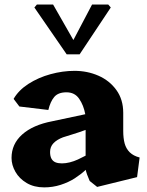

<svg xmlns="http://www.w3.org/2000/svg" viewBox="-20 -802 638 832"><path d="M30 -117.5Q30 -178 76.2 -219.2Q122.5 -260.5 206 -276.5L349.5 -307Q342.5 -345.5 323.2 -373.8Q304 -402 268 -402Q232 -402 215 -381.8Q198 -361.5 189.5 -325.5L64 -340.5L39 -373.5Q60.5 -411 103.2 -438.5Q146 -466 198.8 -480.5Q251.5 -495 303 -495Q358.5 -495 406.5 -474Q454.5 -453 484.2 -412Q514 -371 514 -313V-234.5Q514 -203 520.2 -180.2Q526.5 -157.5 542.2 -142Q558 -126.5 585 -119.5L574 -34.5L401 8L369 -17.5Q368.5 -18.5 368.2 -19Q368 -19.5 367.5 -20.5Q362 -32.5 357.2 -46Q352.5 -59.5 351.5 -66Q330.5 -46.5 303.8 -29.2Q277 -12 242.8 -1Q208.5 10 171.5 10Q127.5 10 95.5 -9Q63.5 -28 46.8 -57.5Q30 -87 30 -117.5ZM351 -127.5V-239Q335 -233 322 -228.8Q309 -224.5 293 -219.5Q273.5 -213.5 253 -207Q226.5 -197 211.8 -181.5Q197 -166 197 -143.5Q197 -125 203.2 -114Q209.5 -103 220.8 -98.5Q232 -94 248.5 -94Q264.5 -94 282.5 -98.5Q300.5 -103 317.8 -111Q335 -119 351 -127.5ZM129 -769.5 140 -782.5H210L298 -628.5L379 -782.5H449L460 -769.5L325 -566.5H269Z"/></svg>

Font: TMT Limkin
Style: Regular
Weight: 400
Designer: Gabriel Drozdov
Version: Version 1.000;Glyphs 3.1.2 (3151)